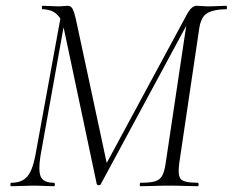

<svg xmlns="http://www.w3.org/2000/svg" viewBox="-20 -645 806 665"><path d="M467 0Q464 0 464 -6Q464 -12 467 -12Q500 -12 517 -17Q534 -22 542 -37Q550 -52 554 -81L630 -589L656 -613L329 -7Q327 -3 321.5 -3.5Q316 -4 315 -8L202 -542Q196 -574 183 -589Q170 -604 155 -608.5Q140 -613 127 -613Q125 -613 125 -619Q125 -625 127 -625Q140 -625 155 -624Q170 -623 180 -623Q192 -623 200.5 -624Q209 -625 214 -625Q225 -625 231 -615Q237 -605 244 -573L351 -74L325 -35L630 -600Q645 -625 661 -625Q666 -625 677 -624Q688 -623 698 -623Q720 -623 734.5 -624Q749 -625 764 -625Q766 -625 766 -619Q766 -613 764 -613Q723 -613 699.5 -600.5Q676 -588 670 -546L601 -81Q595 -38 606 -25Q617 -12 665 -12Q668 -12 668 -6Q668 0 665 0Q646 0 620.5 -1Q595 -2 566 -2Q537 -2 512 -1Q487 0 467 0ZM19 0Q16 0 16 -6Q16 -12 19 -12Q55 -12 73.5 -32.5Q92 -53 102 -104L193 -602L209 -600L120 -104Q112 -53 121.5 -32.5Q131 -12 167 -12Q170 -12 170 -6Q170 0 167 0Q151 0 134 -1Q117 -2 94 -2Q74 -2 55 -1Q36 0 19 0Z"/></svg>

Font: Cormorant Infant Light
Style: Italic
Weight: 300
Italic angle: -10°
Designer: Christian Thalmann (Catharsis Fonts)
Foundry: Catharsis Fonts
Version: Version 4.001